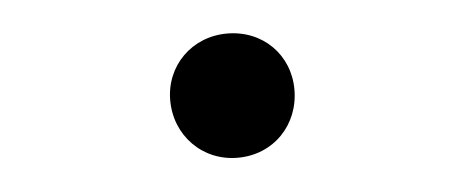

<svg xmlns="http://www.w3.org/2000/svg" viewBox="-28 -476 656 271"><g transform="rotate(-5 300.0 -341.0)"><path d="M212 -342C212 -292 250 -253 300 -253C351 -253 388 -292 388 -342C388 -391 351 -429 300 -429C250 -429 212 -391 212 -342Z"/></g></svg>

Font: FiraMono Nerd Font
Style: Regular
Weight: 400
Designer: Carrois Corporate & Edenspiekermann AG
Foundry: Carrois Corporate GbR & Edenspiekermann AG
Version: Version 003.206;Nerd Fonts 3.3.0